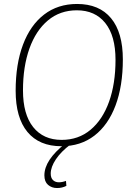

<svg xmlns="http://www.w3.org/2000/svg" viewBox="-20 -729 679 969"><path d="M290 9Q178 9 118.5 -63Q59 -135 59 -271Q59 -405 96 -503.5Q133 -602 202.5 -655.5Q272 -709 369 -709Q481 -709 540.5 -637Q600 -565 600 -429Q600 -295 563 -196.5Q526 -98 456.5 -44.5Q387 9 290 9ZM291 -23Q376 -23 437 -74Q498 -125 530.5 -216Q563 -307 563 -427Q563 -548 511.5 -612.5Q460 -677 368 -677Q283 -677 222 -626Q161 -575 128.5 -484Q96 -393 96 -273Q96 -152 147.5 -87.5Q199 -23 291 -23ZM310 -5 336 0Q288 36 262 75Q236 114 236 147Q236 169 247.5 180Q259 191 277 191Q294 191 313 184L315 209Q294 220 268 220Q241 220 222.5 204Q204 188 204 156Q204 117 230.5 77Q257 37 310 -5Z"/></svg>

Font: Georama ExtraLight
Style: Italic
Weight: 200
Italic angle: -9°
Designer: Jean-Baptiste Levee
Foundry: Production Type
Version: Version 1.000